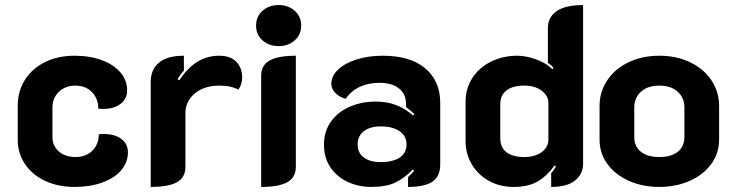

<svg xmlns="http://www.w3.org/2000/svg" viewBox="-20 -729 2894 758"><path d="M50 -178V-311Q50 -369 78.5 -414Q107 -459 158 -484Q209 -509 274 -509Q335 -509 382 -491.5Q429 -474 455.5 -443Q482 -412 482 -372Q482 -339 456 -319Q430 -299 387 -299Q374 -299 368 -300Q368 -340 343 -365.5Q318 -391 278 -391Q238 -391 212.5 -366.5Q187 -342 187 -304V-188Q187 -153 212.5 -131Q238 -109 279 -109Q319 -109 344.5 -134Q370 -159 370 -199Q377 -200 390 -200Q433 -200 459 -180.5Q485 -161 485 -128Q485 -88 458.5 -57Q432 -26 384 -8.5Q336 9 275 9Q209 9 158 -15Q107 -39 78.5 -81.5Q50 -124 50 -178Z M712 -282V-71Q712 -28 678.5 -9.5Q645 9 575 9V-405Q575 -455 608 -482Q641 -509 706 -509V-450Q691 -434 681 -416L688 -412Q751 -509 845 -509Q890 -509 913 -485Q936 -461 936 -424Q936 -396 921 -375Q893 -391 846 -391Q786 -391 749 -360Q712 -329 712 -282Z M991 -628Q991 -664 1016.5 -686.5Q1042 -709 1080 -709Q1118 -709 1143.5 -686.5Q1169 -664 1169 -628Q1169 -592 1143.5 -569.5Q1118 -547 1080 -547Q1042 -547 1016.5 -569.5Q991 -592 991 -628ZM1011 -429Q1011 -472 1045 -490.5Q1079 -509 1148 -509V-71Q1148 -28 1114 -9.5Q1080 9 1011 9Z M1259 -158Q1259 -211 1287 -249.5Q1315 -288 1361.5 -308Q1408 -328 1463 -328Q1509 -328 1544.5 -314Q1580 -300 1611 -273L1616 -279Q1595 -298 1583 -306V-319Q1583 -357 1555.5 -379.5Q1528 -402 1478 -402Q1434 -402 1400 -386Q1366 -370 1345 -339Q1321 -345 1304.5 -361.5Q1288 -378 1288 -398Q1288 -429 1315 -454.5Q1342 -480 1388.5 -494.5Q1435 -509 1491 -509Q1600 -509 1659 -459Q1718 -409 1718 -323V-80Q1718 -33 1687.5 -12Q1657 9 1591 9V-30Q1606 -44 1615 -55L1610 -60Q1577 -26 1541 -8.5Q1505 9 1445 9Q1396 9 1353.5 -10.5Q1311 -30 1285 -67.5Q1259 -105 1259 -158ZM1585 -159Q1585 -192 1557.5 -211Q1530 -230 1483 -230Q1441 -230 1416.5 -211Q1392 -192 1392 -159Q1392 -125 1416.5 -107Q1441 -89 1483 -89Q1531 -89 1558 -107Q1585 -125 1585 -159Z M1818 -173V-327Q1818 -379 1844.5 -420.5Q1871 -462 1918 -485.5Q1965 -509 2022 -509Q2056 -509 2095.5 -495Q2135 -481 2161 -456L2165 -461Q2160 -469 2143 -481V-619Q2143 -661 2177.5 -685Q2212 -709 2282 -709V-82Q2282 -43 2251 -17Q2220 9 2156 9V-45Q2168 -60 2175 -72L2170 -76Q2138 -33 2101.5 -12Q2065 9 2007 9Q1954 9 1911 -14.5Q1868 -38 1843 -79.5Q1818 -121 1818 -173ZM2145 -178V-322Q2145 -351 2118.5 -371Q2092 -391 2050 -391Q2004 -391 1979.5 -372Q1955 -353 1955 -318V-183Q1955 -147 1979.5 -128Q2004 -109 2050 -109Q2092 -109 2118.5 -128.5Q2145 -148 2145 -178Z M2347 -178V-311Q2347 -366 2377 -411.5Q2407 -457 2461 -483Q2515 -509 2583 -509Q2651 -509 2705 -483Q2759 -457 2789 -411.5Q2819 -366 2819 -311V-178Q2819 -124 2788 -81.5Q2757 -39 2703 -15Q2649 9 2583 9Q2517 9 2463 -15Q2409 -39 2378 -81.5Q2347 -124 2347 -178ZM2682 -188V-304Q2682 -343 2655.5 -367Q2629 -391 2583 -391Q2537 -391 2510.5 -367Q2484 -343 2484 -304V-188Q2484 -151 2510 -130Q2536 -109 2583 -109Q2630 -109 2656 -130Q2682 -151 2682 -188Z"/></svg>

Font: K2D ExtraBold
Style: Regular
Weight: 800
Designer: Katatrad Aksorn Co.,Ltd.
Foundry: Cadson Demak Co.,Ltd.
Version: Version 1.000; ttfautohint (v1.6)